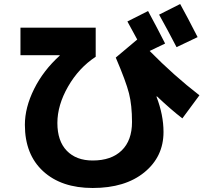

<svg xmlns="http://www.w3.org/2000/svg" viewBox="-20 -870 1040 957"><path d="M965 -685 860 -635Q815 -722 773 -797L878 -850Q914 -785 965 -685ZM82 -732H457V-587Q373 -532 319.5 -439Q266 -346 266 -257Q266 -167 313 -118.5Q360 -70 442 -70Q535 -70 586.5 -120Q638 -170 638 -262Q638 -345 623 -404.5Q608 -464 557 -583L664 -673Q645 -709 615 -763L718 -815Q764 -730 803 -653L726 -616Q847 -493 974 -395L889 -280Q834 -322 762 -390L760 -388Q795 -297 795 -212Q795 -89 699.5 -11Q604 67 442 67Q286 67 195 -16.5Q104 -100 104 -248Q104 -334 150 -426.5Q196 -519 278 -593L277 -595H82Z"/></svg>

Font: M PLUS 1p ExtraBold
Style: Regular
Weight: 800
Version: Version 1.062